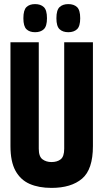

<svg xmlns="http://www.w3.org/2000/svg" viewBox="-20 -906 504 936"><path d="M31 -194V-700H169V-181Q169 -143 187 -129.5Q205 -116 231 -116Q259 -116 276 -129.5Q293 -143 293 -181V-700H433V-194Q433 -80 380 -35Q327 10 231 10Q169 10 124.5 -9.5Q80 -29 55.5 -73.5Q31 -118 31 -194ZM313 -749Q286 -749 270.5 -763.5Q255 -778 255 -817Q255 -857 270.5 -871.5Q286 -886 313 -886Q340 -886 355.5 -871.5Q371 -857 371 -817Q371 -778 355.5 -763.5Q340 -749 313 -749ZM151 -749Q124 -749 109 -763.5Q94 -778 94 -817Q94 -857 109 -871.5Q124 -886 151 -886Q178 -886 193.5 -871.5Q209 -857 209 -817Q209 -778 193.5 -763.5Q178 -749 151 -749Z"/></svg>

Font: Georama Condensed
Style: Bold
Weight: 700
Width: 3
Designer: Jean-Baptiste Levee
Foundry: Production Type
Version: Version 1.000